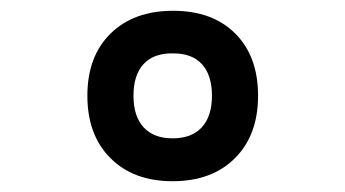

<svg xmlns="http://www.w3.org/2000/svg" viewBox="-20 -807 640 356"><path d="M300 -471Q227.5 -471 184.8 -513.8Q142 -556.5 142 -629.5Q142 -702.5 185 -744.8Q228 -787 301 -787Q374 -787 416.2 -744.8Q458.5 -702.5 458.5 -629.5Q458.5 -556.5 415.7 -513.8Q373 -471 300 -471ZM300 -550.5Q335.5 -550.5 354.2 -571Q373 -591.5 373 -629.5Q373 -668 354.2 -688.2Q335.5 -708.5 300 -708Q265 -708.5 246.2 -688.2Q227.5 -668 227.5 -629.5Q227.5 -591.5 246.2 -571Q265 -550.5 300 -550.5Z"/></svg>

Font: Spline Sans Mono
Style: Regular
Weight: 400
Monospace: yes
Designer: Eben Sorkin, Mirko Velimirovic
Foundry: Sorkin Type
Version: Version 1.004